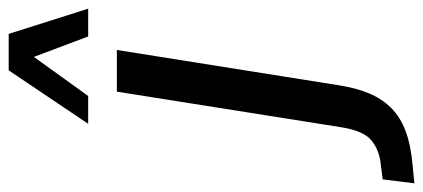

<svg xmlns="http://www.w3.org/2000/svg" viewBox="-392 -495 974 442"><g transform="rotate(-90 95.0 -274.0)"><path d="M-106 193 -97 120 -58 115Q-27 111 -6 93Q15 75 23 25L105 -492H201L120 17Q114 57 101.5 87.5Q89 118 67.5 139.5Q46 161 13.5 173Q-19 185 -66 189ZM31 -558 154 -741H238L296 -558H232L185 -683L95 -558Z"/></g></svg>

Font: Nunito Sans 10pt Condensed SemiBold
Style: Italic
Weight: 600
Width: 3
Italic angle: -9°
Designer: Vernon Adams
Foundry: Vernon Adams
Version: Version 3.101;gftools[0.9.27]